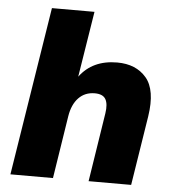

<svg xmlns="http://www.w3.org/2000/svg" viewBox="-51 -753 726 800"><g transform="rotate(5 312.0 -352.5)"><path d="M22 0 134 -705H312L268 -430Q322 -503 425 -503Q504 -503 547 -452.5Q590 -402 573 -291L527 0H349L394 -288Q400 -327 388.5 -347Q377 -367 343 -367Q302 -367 275.5 -339.5Q249 -312 241 -262L200 0Z"/></g></svg>

Font: Nunito Sans Black
Style: Italic
Weight: 900
Italic angle: -9°
Designer: Vernon Adams
Foundry: Vernon Adams
Version: Version 3.006; ttfautohint (v1.8.3)